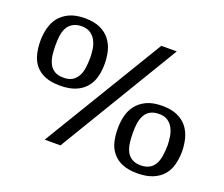

<svg xmlns="http://www.w3.org/2000/svg" viewBox="-115 -867 1213 1040"><g transform="rotate(20 492.0 -347.0)"><path d="M738.8 -693.8 320.8 0H230L649.9 -693.8ZM210.9 -692.9Q263.7 -692.9 298.8 -676.8Q335 -660.2 355.5 -633.3Q377.9 -604 386.2 -570.3Q395 -535.2 395 -496.1Q395 -457 386.2 -421.9Q377.4 -387.7 355 -360.4Q332.5 -333.5 296.4 -318.4Q260.3 -303.2 206.1 -303.2Q154.3 -303.2 119.1 -317.9Q85.4 -332 63 -358.9Q43 -383.3 33.7 -419.9Q24.9 -455.1 24.9 -496.1Q24.9 -532.2 33.7 -567.4Q43 -604 63 -630.4Q83.5 -657.2 120.1 -675.3Q156.2 -692.9 210.9 -692.9ZM210 -350.1Q238.8 -350.1 258.3 -360.8Q277.3 -371.6 289.6 -392.1Q301.3 -411.6 305.7 -439.9Q310.1 -467.8 310.1 -502.9Q310.1 -524.4 306.2 -550.8Q302.7 -575.2 291 -597.7Q280.3 -618.7 259.3 -632.8Q238.8 -646.5 206.1 -646Q177.7 -645.5 157.2 -632.8Q137.2 -620.6 127.4 -601.6Q116.7 -581.1 113.3 -556.6Q109.9 -532.7 109.9 -502Q109.9 -470.2 113.3 -444.3Q116.7 -418 127.4 -396Q137.2 -375.5 158.2 -362.3Q177.7 -350.1 210 -350.1ZM767.1 -390.1Q819.8 -390.1 855 -374Q891.1 -357.4 911.6 -330.6Q933.1 -302.2 941.9 -267.6Q951.2 -230.5 951.2 -192.9Q951.2 -156.2 941.9 -119.1Q933.1 -84 911.1 -57.6Q888.7 -30.8 852.5 -15.6Q815.4 0 762.2 0Q710.9 0 674.8 -15.1Q641.6 -28.8 619.1 -56.2Q598.1 -81.1 589.4 -117.2Q581.1 -150.4 581.1 -192.9Q581.1 -231.4 589.4 -264.6Q598.1 -300.3 619.1 -327.6Q640.1 -355 675.8 -372.6Q711.9 -390.1 767.1 -390.1ZM766.1 -46.9Q794.4 -46.9 814.5 -58.1Q834 -68.8 845.7 -88.9Q856.4 -107.4 861.3 -137.2Q866.2 -168 866.2 -200.2Q866.2 -218.3 861.8 -248Q857.9 -273.4 847.2 -294.4Q835.9 -316.4 815.4 -330.1Q795.4 -343.8 762.2 -342.8Q732.4 -342.3 712.9 -330.1Q693.8 -318.4 683.6 -298.3Q672.9 -277.8 669.4 -253.4Q666 -229.5 666 -199.2Q666 -167.5 669.4 -141.6Q672.9 -114.7 683.6 -92.8Q693.4 -72.3 713.9 -59.6Q733.9 -46.9 766.1 -46.9Z"/></g></svg>

Font: SimahzazaarabicW05-Medium
Style: Regular
Weight: 500
Designer: Ahmed zaza
Foundry: Ahmed zaza
Version: Version 1.001